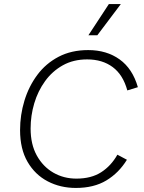

<svg xmlns="http://www.w3.org/2000/svg" viewBox="-20 -917 708 947"><path d="M354 10Q278 10 215.5 -22.5Q153 -55 116 -118.5Q79 -182 79 -275Q79 -350 100.5 -420.5Q122 -491 164 -547.5Q206 -604 269 -637Q332 -670 415 -670Q506 -670 570 -624Q634 -578 660 -487L608 -471Q587 -548 536 -586Q485 -624 410 -624Q342 -624 290 -595Q238 -566 202.5 -517Q167 -468 149 -407.5Q131 -347 131 -283Q131 -205 161.5 -150Q192 -95 243 -65.5Q294 -36 357 -36Q430 -36 479 -67.5Q528 -99 559 -154L606 -129Q566 -64 504.5 -27Q443 10 354 10ZM517 -897H576L460 -743H416Z"/></svg>

Font: Work Sans Light
Style: Italic
Weight: 300
Italic angle: -13°
Designer: Wei Huang
Foundry: Wei Huang
Version: Version 2.010; ttfautohint (v1.8.3)